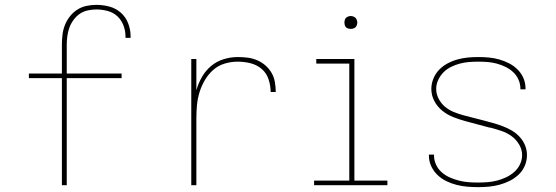

<svg xmlns="http://www.w3.org/2000/svg" viewBox="-20 -763 2290 791"><path d="M235 0V-441H99V-460H235V-579Q235 -600 237.5 -620.5Q240 -641 247.5 -660Q255 -679 268 -695.5Q281 -712 298 -723Q315 -734 335.5 -738.5Q356 -743 377 -743Q404 -743 430.5 -736Q457 -729 477.5 -711Q498 -693 508 -667Q518 -641 518 -614Q518 -612 518 -610.5Q518 -609 518 -607H497Q497 -609 497 -610.5Q497 -612 497 -613Q497 -636 488.5 -658.5Q480 -681 463 -696.5Q446 -712 423 -718Q400 -724 377 -724Q359 -724 341 -720Q323 -716 308.5 -706Q294 -696 283 -681Q272 -666 266 -649.5Q260 -633 257.5 -615Q255 -597 255 -579V-460H481V-441H255V0Z M768 0V-520H789V-391Q797 -420 812 -446Q827 -472 849.5 -491Q872 -510 901 -519Q930 -528 959 -528Q980 -528 1000 -525.5Q1020 -523 1039 -515Q1058 -507 1073.5 -493.5Q1089 -480 1099 -462.5Q1109 -445 1112.5 -424.5Q1116 -404 1116 -384H1095Q1095 -410 1086.5 -436Q1078 -462 1058 -479Q1038 -496 1012 -502.5Q986 -509 959 -509Q932 -509 905.5 -501Q879 -493 858.5 -475Q838 -457 824 -433Q810 -409 802 -383Q794 -357 791.5 -330Q789 -303 789 -276V0Z M1274 0V-19H1419V-501H1283V-520H1440V-19H1576V0ZM1425 -644Q1420 -644 1414.5 -645.5Q1409 -647 1405.5 -650.5Q1402 -654 1400.5 -659.5Q1399 -665 1399 -670Q1399 -675 1400.5 -680.5Q1402 -686 1405.5 -689.5Q1409 -693 1414.5 -695Q1420 -697 1425 -697Q1430 -697 1435.5 -695Q1441 -693 1444.5 -689.5Q1448 -686 1450 -680.5Q1452 -675 1452 -670Q1452 -665 1450 -659.5Q1448 -654 1444.5 -650.5Q1441 -647 1435.5 -645.5Q1430 -644 1425 -644Z M1949 8Q1927 8 1904.5 6Q1882 4 1860.5 -1.5Q1839 -7 1818.5 -17Q1798 -27 1782 -42.5Q1766 -58 1756.5 -78.5Q1747 -99 1747 -122Q1747 -123 1747 -124Q1747 -125 1747 -126H1768Q1768 -125 1768 -124Q1768 -123 1768 -123Q1768 -103 1776.5 -84.5Q1785 -66 1800 -53Q1815 -40 1833 -32Q1851 -24 1870.5 -19Q1890 -14 1909.5 -12.5Q1929 -11 1949 -11Q1969 -11 1988.5 -12.5Q2008 -14 2027.5 -19Q2047 -24 2065 -32.5Q2083 -41 2098 -54Q2113 -67 2122 -85.5Q2131 -104 2131 -124Q2131 -147 2118.5 -168Q2106 -189 2087 -202.5Q2068 -216 2046 -223.5Q2024 -231 2001 -237H2000H1998Q1973 -244 1947.5 -250.5Q1922 -257 1897 -264Q1872 -271 1847.5 -280.5Q1823 -290 1802.5 -306.5Q1782 -323 1769.5 -346.5Q1757 -370 1757 -397Q1757 -418 1765.5 -439Q1774 -460 1789 -475.5Q1804 -491 1823.5 -501.5Q1843 -512 1864.5 -518Q1886 -524 1907.5 -526Q1929 -528 1951 -528Q1973 -528 1994.5 -526Q2016 -524 2037 -518Q2058 -512 2077.5 -502Q2097 -492 2112.5 -476.5Q2128 -461 2136.5 -441Q2145 -421 2145 -399Q2145 -398 2145 -397Q2145 -396 2145 -395H2124Q2124 -396 2124 -396.5Q2124 -397 2124 -398Q2124 -417 2116 -435Q2108 -453 2094 -466Q2080 -479 2062.5 -487.5Q2045 -496 2026.5 -501Q2008 -506 1989 -507.5Q1970 -509 1951 -509Q1932 -509 1912.5 -507.5Q1893 -506 1874.5 -501Q1856 -496 1838.5 -487.5Q1821 -479 1807.5 -465.5Q1794 -452 1785.5 -434Q1777 -416 1777 -397Q1777 -376 1787 -356.5Q1797 -337 1813 -323.5Q1829 -310 1848.5 -302Q1868 -294 1888 -288.5Q1908 -283 1928.5 -278Q1949 -273 1969.5 -267.5Q1990 -262 2010 -256.5Q2030 -251 2050 -243.5Q2070 -236 2088 -225.5Q2106 -215 2120.5 -199.5Q2135 -184 2143 -164.5Q2151 -145 2151 -124Q2151 -101 2142 -80Q2133 -59 2116.5 -43.5Q2100 -28 2080 -18Q2060 -8 2038 -2Q2016 4 1993.5 6Q1971 8 1949 8Z"/></svg>

Font: Zed Sans Thin Extended
Style: Regular
Weight: 100
Width: 7
Designer: Belleve Invis
Foundry: Belleve Invis
Version: Version 1.0.0; ttfautohint (v1.8.4)